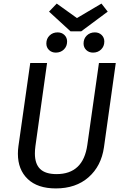

<svg xmlns="http://www.w3.org/2000/svg" viewBox="-20 -1041 696 1073"><path d="M561 -218Q546 -113 475 -50.5Q404 12 292 12Q190 12 135 -40.5Q80 -93 80 -182Q80 -203 83 -224L149 -689H243L178 -225Q175 -203 175 -183Q175 -125 204.5 -96.5Q234 -68 296 -68Q445 -68 468 -231L533 -689H627ZM582 -976 434 -866H374L254 -976L297 -1021L410 -940L547 -1021ZM239 -798Q239 -825 257 -842.5Q275 -860 302 -860Q325 -860 340 -845.5Q355 -831 355 -809Q355 -782 337 -764.5Q319 -747 292 -747Q269 -747 254 -761.5Q239 -776 239 -798ZM447 -798Q447 -825 465 -842.5Q483 -860 510 -860Q533 -860 548 -845.5Q563 -831 563 -809Q563 -782 545 -764.5Q527 -747 500 -747Q477 -747 462 -761.5Q447 -776 447 -798Z"/></svg>

Font: Fira Sans
Style: Italic
Weight: 400
Italic angle: -8°
Designer: bBox Type GmbH & Carrois Corporate GbR & Edenspiekermann AG
Foundry: bBox Type GmbH & Carrois Corporate GbR & Edenspiekermann AG
Version: Version 4.301